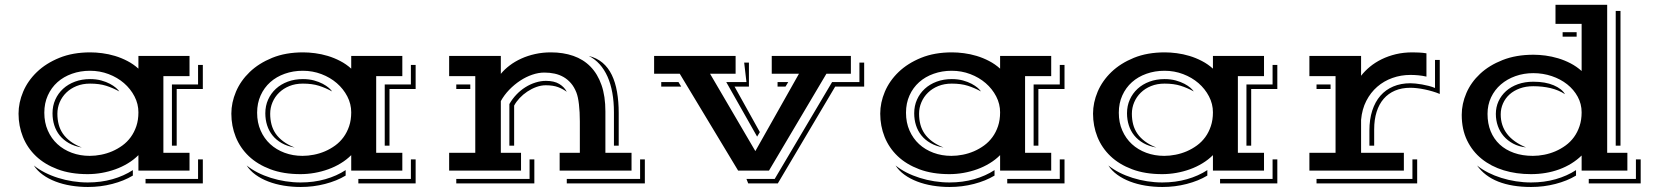

<svg xmlns="http://www.w3.org/2000/svg" viewBox="-20 -701 6796 789"><path d="M56.2 -233.9Q56.2 -279.3 75.2 -324.2Q94.2 -369.1 131.6 -405Q168.9 -440.9 224.1 -463.4Q279.3 -485.8 351.1 -485.8Q374 -485.8 400.1 -482.4Q426.3 -479 452.4 -471.2Q478.5 -463.4 503.4 -450.4Q528.3 -437.5 548.8 -418.9V-471.2H758.8V-388.2H651.4V-73.2H758.8V0H548.8V-63.5Q529.8 -44.4 505.6 -29.8Q481.4 -15.1 454.3 -5.4Q427.2 4.4 398.2 9.5Q369.1 14.6 340.3 14.6Q270 14.6 216.8 -5.4Q163.6 -25.4 127.9 -59.3Q92.3 -93.3 74.2 -138.4Q56.2 -183.6 56.2 -233.9ZM686.5 -354H793.9V-434.1H813.5V-335.4H706.1V-102.5H686.5ZM162.1 -237.8Q162.1 -197.3 176.5 -164.6Q190.9 -131.8 215.8 -108.9Q240.7 -85.9 274.9 -73.2Q309.1 -60.5 348.6 -60.5Q371.6 -60.5 395.3 -65.2Q418.9 -69.8 441.2 -79.3Q463.4 -88.9 483.2 -103.3Q502.9 -117.7 517.3 -137.5Q531.7 -157.2 540.3 -182.6Q548.8 -208 548.8 -239.3Q548.8 -273.9 532.7 -304.9Q516.6 -335.9 489.5 -359.4Q462.4 -382.8 426.3 -396.5Q390.1 -410.2 350.1 -410.2Q310.1 -410.2 275.6 -397.9Q241.2 -385.7 216.1 -363.3Q190.9 -340.8 176.5 -308.8Q162.1 -276.9 162.1 -237.8ZM195.8 -235.4Q195.8 -266.1 207.3 -291.7Q218.8 -317.4 239.3 -336.2Q259.8 -355 288.1 -365.5Q316.4 -376 350.1 -376Q375.5 -376 396 -370.4Q416.5 -364.7 431.6 -356.7Q446.8 -348.6 456.5 -340.1Q466.3 -331.5 470.2 -325.2Q443.8 -339.8 416 -348.6Q388.2 -357.4 350.1 -357.4Q319.3 -357.4 294.7 -347.4Q270 -337.4 252.4 -320.3Q234.9 -303.2 225.3 -280.8Q215.8 -258.3 215.8 -233.4Q215.8 -210 221.2 -189.5Q226.6 -168.9 238.5 -151.6Q250.5 -134.3 269.8 -119.9Q289.1 -105.5 316.4 -94.7Q285.6 -100.1 262.9 -113Q240.2 -126 225.3 -144.5Q210.4 -163.1 203.1 -186.3Q195.8 -209.5 195.8 -235.4ZM793.9 34.2V-45.9H813.5V52.7H578.1V34.2ZM119.1 -21Q139.2 -4.9 164.6 8.1Q189.9 21 218.8 30Q247.6 39.1 278.6 43.9Q309.6 48.8 340.8 48.8Q395 48.8 442.1 35.4Q489.3 22 525.9 -2V20.5Q489.3 42.5 441.2 54.9Q393.1 67.4 341.3 67.4Q305.7 67.4 271.5 61.8Q237.3 56.2 208 44.9Q178.7 33.7 155.8 17.1Q132.8 0.5 119.1 -21Z M930.7 -233.9Q930.7 -279.3 949.7 -324.2Q968.8 -369.1 1006.1 -405Q1043.5 -440.9 1098.6 -463.4Q1153.8 -485.8 1225.6 -485.8Q1248.5 -485.8 1274.7 -482.4Q1300.8 -479 1326.9 -471.2Q1353 -463.4 1377.9 -450.4Q1402.8 -437.5 1423.3 -418.9V-471.2H1633.3V-388.2H1525.9V-73.2H1633.3V0H1423.3V-63.5Q1404.3 -44.4 1380.1 -29.8Q1356 -15.1 1328.9 -5.4Q1301.8 4.4 1272.7 9.5Q1243.7 14.6 1214.8 14.6Q1144.5 14.6 1091.3 -5.4Q1038.1 -25.4 1002.4 -59.3Q966.8 -93.3 948.7 -138.4Q930.7 -183.6 930.7 -233.9ZM1561 -354H1668.5V-434.1H1688V-335.4H1580.6V-102.5H1561ZM1036.6 -237.8Q1036.6 -197.3 1051 -164.6Q1065.4 -131.8 1090.3 -108.9Q1115.2 -85.9 1149.4 -73.2Q1183.6 -60.5 1223.1 -60.5Q1246.1 -60.5 1269.8 -65.2Q1293.5 -69.8 1315.7 -79.3Q1337.9 -88.9 1357.7 -103.3Q1377.4 -117.7 1391.8 -137.5Q1406.2 -157.2 1414.8 -182.6Q1423.3 -208 1423.3 -239.3Q1423.3 -273.9 1407.2 -304.9Q1391.1 -335.9 1364 -359.4Q1336.9 -382.8 1300.8 -396.5Q1264.6 -410.2 1224.6 -410.2Q1184.6 -410.2 1150.1 -397.9Q1115.7 -385.7 1090.6 -363.3Q1065.4 -340.8 1051 -308.8Q1036.6 -276.9 1036.6 -237.8ZM1070.3 -235.4Q1070.3 -266.1 1081.8 -291.7Q1093.3 -317.4 1113.8 -336.2Q1134.3 -355 1162.6 -365.5Q1190.9 -376 1224.6 -376Q1250 -376 1270.5 -370.4Q1291 -364.7 1306.2 -356.7Q1321.3 -348.6 1331.1 -340.1Q1340.8 -331.5 1344.7 -325.2Q1318.4 -339.8 1290.5 -348.6Q1262.7 -357.4 1224.6 -357.4Q1193.8 -357.4 1169.2 -347.4Q1144.5 -337.4 1127 -320.3Q1109.4 -303.2 1099.9 -280.8Q1090.3 -258.3 1090.3 -233.4Q1090.3 -210 1095.7 -189.5Q1101.1 -168.9 1113 -151.6Q1125 -134.3 1144.3 -119.9Q1163.6 -105.5 1190.9 -94.7Q1160.2 -100.1 1137.5 -113Q1114.7 -126 1099.9 -144.5Q1085 -163.1 1077.6 -186.3Q1070.3 -209.5 1070.3 -235.4ZM1668.5 34.2V-45.9H1688V52.7H1452.6V34.2ZM993.7 -21Q1013.7 -4.9 1039.1 8.1Q1064.5 21 1093.3 30Q1122.1 39.1 1153.1 43.9Q1184.1 48.8 1215.3 48.8Q1269.5 48.8 1316.7 35.4Q1363.8 22 1400.4 -2V20.5Q1363.8 42.5 1315.7 54.9Q1267.6 67.4 1215.8 67.4Q1180.2 67.4 1146 61.8Q1111.8 56.2 1082.5 44.9Q1053.2 33.7 1030.3 17.1Q1007.3 0.5 993.7 -21Z M1825.7 -73.2H1933.1V-388.2H1825.7V-471.2H2038.1V-397.5Q2053.2 -416 2074.5 -432.1Q2095.7 -448.2 2122.1 -460.2Q2148.4 -472.2 2179.2 -479Q2210 -485.8 2243.7 -485.8Q2294.4 -485.8 2335.9 -471.4Q2377.4 -457 2406.7 -427Q2436 -397 2451.9 -351.3Q2467.8 -305.7 2467.8 -243.2V-73.2H2575.2V0H2279.8V-73.2H2362.8V-201.7Q2362.8 -241.2 2359.1 -272.2Q2355.5 -303.2 2348.6 -320.8Q2339.8 -343.3 2326.4 -358.9Q2313 -374.5 2296.1 -384.3Q2279.3 -394 2259.3 -398.4Q2239.3 -402.8 2216.8 -402.8Q2192.9 -402.8 2167.2 -394Q2141.6 -385.3 2117.4 -369.4Q2093.3 -353.5 2072.5 -332Q2051.8 -310.5 2038.1 -285.6V-73.2H2121.1V0H1825.7ZM2502.9 -239.7Q2502.9 -282.7 2496.3 -319.6Q2489.7 -356.4 2476.6 -386Q2463.4 -415.5 2444.1 -437Q2424.8 -458.5 2399.4 -471.2Q2432.6 -462.9 2456.1 -443.1Q2479.5 -423.3 2494.1 -393.1Q2508.8 -362.8 2515.6 -323.2Q2522.5 -283.7 2522.5 -236.3V-102.5H2502.9ZM2073.2 -273.4Q2085.4 -294.9 2102.3 -312.5Q2119.1 -330.1 2138.9 -342.5Q2158.7 -355 2180.4 -361.8Q2202.1 -368.7 2223.6 -368.7Q2257.3 -368.7 2278.3 -356Q2299.3 -343.3 2309.1 -323.7Q2293.9 -335 2273.7 -342.8Q2253.4 -350.6 2222.7 -350.6Q2203.6 -350.6 2184.1 -343.5Q2164.6 -336.4 2147 -324.7Q2129.4 -313 2115.2 -297.9Q2101.1 -282.7 2092.8 -267.1V-102.5H2073.2ZM1855 -354H1912.6V-335.4H1855ZM2610.4 34.2V-45.9H2629.9V52.7H2309.1V34.2ZM2156.2 34.2V-45.9H2175.8V52.7H1855V34.2Z M2773.4 -397.9H2668V-471.2H3002.9V-397.9H2897.9L3084 -80.1L3263.2 -397.9H3151.4V-471.2H3476.6V-397.9H3376L3140.1 0H3013.2ZM3163.6 34.2 3399.4 -363.8H3511.7V-443.8H3531.2V-345.2H3412.1L3176.3 52.7H3054.7L3047.4 34.2ZM2964.4 -363.8H3047.4L3038.1 -443.8H3057.6V-345.2H2998.5L3102.5 -158.2L3091.3 -139.6ZM3175.3 -363.8H3219.2L3208 -345.2H3175.3ZM2697.3 -363.8H2768.1L2779.3 -345.2H2697.3Z M3597.2 -233.9Q3597.2 -279.3 3616.2 -324.2Q3635.3 -369.1 3672.6 -405Q3710 -440.9 3765.1 -463.4Q3820.3 -485.8 3892.1 -485.8Q3915 -485.8 3941.2 -482.4Q3967.3 -479 3993.4 -471.2Q4019.5 -463.4 4044.4 -450.4Q4069.3 -437.5 4089.8 -418.9V-471.2H4299.8V-388.2H4192.4V-73.2H4299.8V0H4089.8V-63.5Q4070.8 -44.4 4046.6 -29.8Q4022.5 -15.1 3995.4 -5.4Q3968.3 4.4 3939.2 9.5Q3910.2 14.6 3881.3 14.6Q3811 14.6 3757.8 -5.4Q3704.6 -25.4 3668.9 -59.3Q3633.3 -93.3 3615.2 -138.4Q3597.2 -183.6 3597.2 -233.9ZM4227.5 -354H4335V-434.1H4354.5V-335.4H4247.1V-102.5H4227.5ZM3703.1 -237.8Q3703.1 -197.3 3717.5 -164.6Q3731.9 -131.8 3756.8 -108.9Q3781.7 -85.9 3815.9 -73.2Q3850.1 -60.5 3889.6 -60.5Q3912.6 -60.5 3936.3 -65.2Q3960 -69.8 3982.2 -79.3Q4004.4 -88.9 4024.2 -103.3Q4043.9 -117.7 4058.3 -137.5Q4072.8 -157.2 4081.3 -182.6Q4089.8 -208 4089.8 -239.3Q4089.8 -273.9 4073.7 -304.9Q4057.6 -335.9 4030.5 -359.4Q4003.4 -382.8 3967.3 -396.5Q3931.2 -410.2 3891.1 -410.2Q3851.1 -410.2 3816.7 -397.9Q3782.2 -385.7 3757.1 -363.3Q3731.9 -340.8 3717.5 -308.8Q3703.1 -276.9 3703.1 -237.8ZM3736.8 -235.4Q3736.8 -266.1 3748.3 -291.7Q3759.8 -317.4 3780.3 -336.2Q3800.8 -355 3829.1 -365.5Q3857.4 -376 3891.1 -376Q3916.5 -376 3937 -370.4Q3957.5 -364.7 3972.7 -356.7Q3987.8 -348.6 3997.6 -340.1Q4007.3 -331.5 4011.2 -325.2Q3984.9 -339.8 3957 -348.6Q3929.2 -357.4 3891.1 -357.4Q3860.4 -357.4 3835.7 -347.4Q3811 -337.4 3793.5 -320.3Q3775.9 -303.2 3766.4 -280.8Q3756.8 -258.3 3756.8 -233.4Q3756.8 -210 3762.2 -189.5Q3767.6 -168.9 3779.5 -151.6Q3791.5 -134.3 3810.8 -119.9Q3830.1 -105.5 3857.4 -94.7Q3826.7 -100.1 3804 -113Q3781.2 -126 3766.4 -144.5Q3751.5 -163.1 3744.1 -186.3Q3736.8 -209.5 3736.8 -235.4ZM4335 34.2V-45.9H4354.5V52.7H4119.1V34.2ZM3660.2 -21Q3680.2 -4.9 3705.6 8.1Q3731 21 3759.8 30Q3788.6 39.1 3819.6 43.9Q3850.6 48.8 3881.8 48.8Q3936 48.8 3983.2 35.4Q4030.3 22 4066.9 -2V20.5Q4030.3 42.5 3982.2 54.9Q3934.1 67.4 3882.3 67.4Q3846.7 67.4 3812.5 61.8Q3778.3 56.2 3749 44.9Q3719.7 33.7 3696.8 17.1Q3673.8 0.5 3660.2 -21Z M4471.7 -233.9Q4471.7 -279.3 4490.7 -324.2Q4509.8 -369.1 4547.1 -405Q4584.5 -440.9 4639.6 -463.4Q4694.8 -485.8 4766.6 -485.8Q4789.6 -485.8 4815.7 -482.4Q4841.8 -479 4867.9 -471.2Q4894 -463.4 4918.9 -450.4Q4943.8 -437.5 4964.4 -418.9V-471.2H5174.3V-388.2H5066.9V-73.2H5174.3V0H4964.4V-63.5Q4945.3 -44.4 4921.1 -29.8Q4897 -15.1 4869.9 -5.4Q4842.8 4.4 4813.7 9.5Q4784.7 14.6 4755.9 14.6Q4685.5 14.6 4632.3 -5.4Q4579.1 -25.4 4543.5 -59.3Q4507.8 -93.3 4489.7 -138.4Q4471.7 -183.6 4471.7 -233.9ZM5102.1 -354H5209.5V-434.1H5229V-335.4H5121.6V-102.5H5102.1ZM4577.6 -237.8Q4577.6 -197.3 4592 -164.6Q4606.4 -131.8 4631.3 -108.9Q4656.2 -85.9 4690.4 -73.2Q4724.6 -60.5 4764.2 -60.5Q4787.1 -60.5 4810.8 -65.2Q4834.5 -69.8 4856.7 -79.3Q4878.9 -88.9 4898.7 -103.3Q4918.5 -117.7 4932.9 -137.5Q4947.3 -157.2 4955.8 -182.6Q4964.4 -208 4964.4 -239.3Q4964.4 -273.9 4948.2 -304.9Q4932.1 -335.9 4905 -359.4Q4877.9 -382.8 4841.8 -396.5Q4805.7 -410.2 4765.6 -410.2Q4725.6 -410.2 4691.2 -397.9Q4656.7 -385.7 4631.6 -363.3Q4606.4 -340.8 4592 -308.8Q4577.6 -276.9 4577.6 -237.8ZM4611.3 -235.4Q4611.3 -266.1 4622.8 -291.7Q4634.3 -317.4 4654.8 -336.2Q4675.3 -355 4703.6 -365.5Q4731.9 -376 4765.6 -376Q4791 -376 4811.5 -370.4Q4832 -364.7 4847.2 -356.7Q4862.3 -348.6 4872.1 -340.1Q4881.8 -331.5 4885.7 -325.2Q4859.4 -339.8 4831.5 -348.6Q4803.7 -357.4 4765.6 -357.4Q4734.9 -357.4 4710.2 -347.4Q4685.5 -337.4 4668 -320.3Q4650.4 -303.2 4640.9 -280.8Q4631.3 -258.3 4631.3 -233.4Q4631.3 -210 4636.7 -189.5Q4642.1 -168.9 4654.1 -151.6Q4666 -134.3 4685.3 -119.9Q4704.6 -105.5 4731.9 -94.7Q4701.2 -100.1 4678.5 -113Q4655.8 -126 4640.9 -144.5Q4626 -163.1 4618.7 -186.3Q4611.3 -209.5 4611.3 -235.4ZM5209.5 34.2V-45.9H5229V52.7H4993.7V34.2ZM4534.7 -21Q4554.7 -4.9 4580.1 8.1Q4605.5 21 4634.3 30Q4663.1 39.1 4694.1 43.9Q4725.1 48.8 4756.3 48.8Q4810.5 48.8 4857.7 35.4Q4904.8 22 4941.4 -2V20.5Q4904.8 42.5 4856.7 54.9Q4808.6 67.4 4756.8 67.4Q4721.2 67.4 4687 61.8Q4652.8 56.2 4623.5 44.9Q4594.2 33.7 4571.3 17.1Q4548.3 0.5 4534.7 -21Z M5360.8 -73.2H5468.3V-388.2H5360.8V-471.2H5573.2V-389.6Q5588.4 -409.2 5609.6 -426.8Q5630.9 -444.3 5657.7 -457.5Q5684.6 -470.7 5716.3 -478.3Q5748 -485.8 5784.2 -485.8Q5794.9 -485.8 5811 -485.1Q5827.1 -484.4 5841.8 -481.9V-386.2Q5824.7 -390.1 5808.1 -391.6Q5791.5 -393.1 5775.9 -393.1Q5736.8 -393.1 5701.9 -380.6Q5667 -368.2 5639.6 -344.5Q5612.3 -320.8 5594.7 -286.6Q5577.1 -252.4 5573.2 -208.5V-73.2H5749V0H5360.8ZM5607.4 -164.6Q5607.4 -210.4 5619.1 -246.6Q5630.9 -282.7 5652.6 -307.6Q5674.3 -332.5 5705.6 -345.7Q5736.8 -358.9 5775.9 -358.9Q5784.2 -358.9 5796.9 -357.7Q5809.6 -356.4 5823.5 -354Q5837.4 -351.6 5851.6 -347.9Q5865.7 -344.2 5877 -339.4V-454.6H5896.5V-314.9Q5882.8 -320.8 5866.9 -325.4Q5851.1 -330.1 5834.7 -333.5Q5818.4 -336.9 5803.2 -338.6Q5788.1 -340.3 5775.9 -340.3Q5740.2 -340.3 5712.6 -328.6Q5685.1 -316.9 5666 -294.9Q5647 -272.9 5637 -241.2Q5627 -209.5 5627 -169.4V-102.5H5607.4ZM5390.1 -354H5447.8V-335.4H5390.1ZM5784.2 34.2V-45.9H5803.7V52.7H5390.1V34.2Z M5986.8 -229Q5986.8 -274.4 6005.9 -318.6Q6024.9 -362.8 6062.3 -397.7Q6099.6 -432.6 6154.8 -454.3Q6210 -476.1 6281.7 -476.1Q6304.7 -476.1 6330.8 -472.7Q6356.9 -469.2 6383.1 -461.4Q6409.2 -453.6 6434.1 -440.7Q6459 -427.7 6479.5 -409.2V-603H6372.1V-681.2H6584.5V-73.2H6667.5V0H6479.5V-62Q6441.4 -24.9 6387.7 -5.1Q6334 14.6 6271 14.6Q6210.9 14.6 6159.2 -1.2Q6107.4 -17.1 6069.1 -47.9Q6030.8 -78.6 6008.8 -124Q5986.8 -169.4 5986.8 -229ZM6619.6 -656.2H6639.2V-102.5H6619.6ZM6401.4 -568.8H6459V-550.3H6401.4ZM6092.8 -232.9Q6092.8 -193.4 6105.7 -161.6Q6118.7 -129.9 6142.8 -107.4Q6167 -85 6201.4 -72.8Q6235.8 -60.5 6279.3 -60.5Q6302.2 -60.5 6325.9 -65.2Q6349.6 -69.8 6371.8 -79.3Q6394 -88.9 6413.8 -103.3Q6433.6 -117.7 6448 -137.5Q6462.4 -157.2 6470.9 -182.6Q6479.5 -208 6479.5 -239.3Q6479.5 -273.9 6463.4 -303.5Q6447.3 -333 6420.2 -354.5Q6393.1 -376 6356.9 -388.2Q6320.8 -400.4 6280.8 -400.4Q6241.7 -400.4 6207.5 -388.2Q6173.3 -376 6147.7 -354Q6122.1 -332 6107.4 -301Q6092.8 -270 6092.8 -232.9ZM6127 -232.9Q6127 -260.7 6137.9 -284.7Q6148.9 -308.6 6168.9 -326.7Q6189 -344.7 6217.5 -355Q6246.1 -365.2 6280.8 -365.2Q6330.6 -365.2 6364.7 -350.6Q6398.9 -335.9 6411.1 -314Q6384.8 -331.1 6351.8 -338.9Q6318.8 -346.7 6280.8 -346.7Q6250 -346.7 6225.3 -337.6Q6200.7 -328.6 6183.3 -313Q6166 -297.4 6156.5 -276.1Q6147 -254.9 6147 -231Q6147 -138.7 6251 -95.2Q6221.2 -98.6 6198.2 -110.8Q6175.3 -123 6159.4 -141.4Q6143.6 -159.7 6135.3 -183.1Q6127 -206.5 6127 -232.9ZM6702.6 34.2V-45.9H6722.2V52.7H6508.8V34.2ZM6049.8 -21Q6069.8 -4.9 6095.2 8.1Q6120.6 21 6149.4 30Q6178.2 39.1 6209.2 43.9Q6240.2 48.8 6271.5 48.8Q6325.7 48.8 6372.8 35.4Q6419.9 22 6456.5 -2V20.5Q6419.9 42.5 6371.8 54.9Q6323.7 67.4 6272 67.4Q6192.9 67.4 6136.7 45.2Q6080.6 22.9 6049.8 -21Z"/></svg>

Font: Vast Shadow
Style: Regular
Weight: 400
Designer: Nicole Fally
Foundry: Nicole Fally
Version: Version 1.002